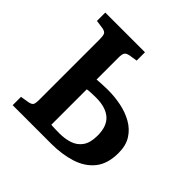

<svg xmlns="http://www.w3.org/2000/svg" viewBox="-178 -863 1026 1026"><g transform="rotate(45 335.5 -350.0)"><path d="M55 0V-63L103 -71Q124 -75 129.5 -84.5Q135 -94 135 -119V-579Q135 -603 130 -614.5Q125 -626 104 -630L55 -637V-700H355V-637L310 -630Q288 -626 281.5 -615.5Q275 -605 275 -579V-414Q284 -415 310 -416.5Q336 -418 360 -418Q409 -418 458 -408Q507 -398 547.5 -375Q588 -352 612 -314Q636 -276 636 -220Q636 -138 597.5 -90Q559 -42 493 -21Q427 0 345 0ZM275 -72Q291 -71 306.5 -70.5Q322 -70 338 -70Q380 -70 414.5 -81.5Q449 -93 470 -122.5Q491 -152 491 -206Q491 -278 452.5 -311Q414 -344 341 -344Q326 -344 304.5 -343Q283 -342 275 -340Z"/></g></svg>

Font: Literata SemiBold
Style: Regular
Weight: 600
Designer: Latin by Veronika Burian and Jose Scaglione. Greek by Irene Vlachou. Cyrillic by Vera Evstafieva.
Foundry: TypeTogether
Version: Version 3.103; ttfautohint (v1.8.4.7-5d5b);gftools[0.9.29]